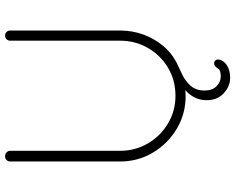

<svg xmlns="http://www.w3.org/2000/svg" viewBox="-105 -635 925 755"><g transform="rotate(-90 357.5 -257.5)"><path d="M429 185Q396 185 368.5 160Q341 135 341 93Q341 70 349 51.5Q357 33 370 19Q383 5 399 -4.5Q415 -14 431 -19L396 7Q387 8 377.5 9Q368 10 358 10Q287 10 228.5 -25Q170 -60 135 -118.5Q100 -177 100 -248V-680Q100 -688 105.5 -694Q111 -700 121 -700Q130 -700 136 -694Q142 -688 142 -680V-248Q142 -188 171 -138.5Q200 -89 249.5 -59.5Q299 -30 358 -30Q420 -30 469 -59.5Q518 -89 546.5 -138.5Q575 -188 575 -248V-680Q575 -688 580.5 -694Q586 -700 595 -700Q604 -700 609.5 -694Q615 -688 615 -680V-248Q615 -199 598.5 -154.5Q582 -110 551.5 -75Q521 -40 479 -21Q463 -14 439 -2Q415 10 397 30.5Q379 51 379 85Q379 115 396 131.5Q413 148 434 148Q459 148 465 138Q470 130 474.5 126Q479 122 486 122Q493 122 497 126.5Q501 131 501 136Q501 149 491.5 160.5Q482 172 466 178.5Q450 185 429 185Z"/></g></svg>

Font: Quicksand Variable Light
Style: Regular
Weight: 300
Designer: Andrew Paglinawan
Foundry: Andrew Paglinawan
Version: Version 3.004